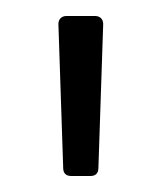

<svg xmlns="http://www.w3.org/2000/svg" viewBox="-20 -718 203 240"><path d="M69 -498H93C99 -498 103 -501 103 -508L109 -688C109 -694 105 -698 99 -698H63C57 -698 53 -694 53 -688L59 -508C59 -501 63 -498 69 -498Z"/></svg>

Font: Barlow Semi Condensed Light
Style: Regular
Weight: 300
Width: 4
Designer: Jeremy Tribby
Foundry: Tribby Type
Version: Version 1.422;hotconv 1.0.109;makeotfexe 2.5.65596